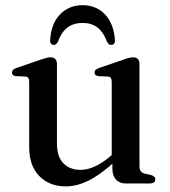

<svg xmlns="http://www.w3.org/2000/svg" viewBox="-20 -688 638 720"><path d="M401.5 -54.5V-89.5L399 -92.5V-380Q399 -391 395.5 -395.8Q392 -400.5 383.5 -401L349.5 -402.5Q341.5 -403.5 338 -407Q334.5 -410.5 334.5 -416Q334.5 -422 338.5 -426Q342.5 -430 353 -433.5L439 -463Q453.5 -468.5 462.8 -470.8Q472 -473 479.5 -473Q491 -473 497 -466.5Q503 -460 503 -449V-65.5Q503 -52.5 508 -46Q513 -39.5 522.5 -37L545.5 -32Q554 -29.5 558.2 -25.5Q562.5 -21.5 562.5 -15.5Q562.5 -8.5 557.2 -4.2Q552 0 541 0H450.5Q428.5 0 415 -14.5Q401.5 -29 401.5 -54.5ZM89.5 -135V-380Q89.5 -391 86 -395.8Q82.5 -400.5 74 -401L39.5 -402.5Q31.5 -403.5 28.2 -407Q25 -410.5 25 -416Q25 -422 28.8 -426Q32.5 -430 43 -433.5L129 -463Q144.5 -468.5 153.5 -470.8Q162.5 -473 169 -473Q181.5 -473 187.5 -466.5Q193.5 -460 193.5 -449V-150.5Q193.5 -100 217.8 -75.5Q242 -51 282 -51Q307 -51 335.2 -63.5Q363.5 -76 395.5 -103.5L417 -121.5L435 -103.5L413.5 -84.5Q355 -31.5 311 -10.2Q267 11 227 11Q165 11 127.2 -28Q89.5 -67 89.5 -135ZM289.5 -602Q257 -602 234 -585.5Q211 -569 197 -531Q190.5 -519.5 181.5 -519.5Q175 -519.5 171 -524.8Q167 -530 168 -538.5Q172 -599.5 205.2 -634Q238.5 -668.5 289.5 -668.5Q341 -668.5 373.8 -634Q406.5 -599.5 411 -538.5Q412 -530 408 -524.8Q404 -519.5 397 -519.5Q388 -519.5 381.5 -531Q367.5 -568.5 345 -585.2Q322.5 -602 289.5 -602Z"/></svg>

Font: Fraunces 28pt
Style: Regular
Weight: 400
Version: Version 1.000;[b76b70a41]